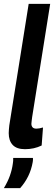

<svg xmlns="http://www.w3.org/2000/svg" viewBox="-31 -760 279 991"><path d="M117 -740H228L135 -156Q134 -145 132.5 -136.5Q131 -128 131 -121Q131 -110 137 -103Q143 -96 157 -96Q171 -96 191 -102L184 -9Q145 10 98 10Q55 10 34.5 -12Q14 -34 14 -73Q14 -82 15 -92.5Q16 -103 17 -113ZM37 55H139Q140 64 138 76Q131 116 114.5 149.5Q98 183 73 211H-11Q9 178 20 147Q31 116 35 86Q38 70 37 55Z"/></svg>

Font: Georama SemiCondensed SemiBold
Style: Italic
Weight: 600
Width: 4
Italic angle: -9°
Designer: Jean-Baptiste Levee
Foundry: Production Type
Version: Version 1.000